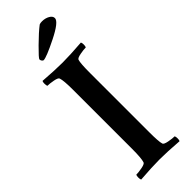

<svg xmlns="http://www.w3.org/2000/svg" viewBox="-279 -868 895 895"><g transform="rotate(-45 168.5 -420.5)"><path d="M218.8 -841.8Q224.6 -844.7 236.3 -844.7Q257.8 -844.7 273.9 -835.4Q290 -826.2 290 -812.5Q290 -789.1 211.4 -750Q132.8 -710.9 114.3 -710.9Q110.4 -710.9 106.4 -716.3Q102.5 -721.7 102.5 -727.5Q102.5 -733.4 146.5 -776.9Q190.4 -820.3 218.8 -841.8ZM168.9 -640.6Q216.8 -640.6 294.9 -646.5Q297.9 -641.6 297.9 -630.4Q297.9 -619.1 294.9 -614.3Q280.3 -614.3 256.8 -609.9Q233.4 -605.5 230.5 -597.7Q224.6 -580.1 224.6 -515.6V-127Q224.6 -62.5 230.5 -44.9Q233.4 -37.1 256.8 -32.7Q280.3 -28.3 294.9 -28.3Q297.9 -23.4 297.9 -11.7Q297.9 0 294.9 3.9Q216.8 -2 168 -2Q120.1 -2 42 3.9Q39.1 -1 39.1 -12.2Q39.1 -23.4 42 -28.3Q56.6 -28.3 80.1 -32.7Q103.5 -37.1 106.4 -44.9Q113.3 -65.4 113.3 -127V-515.6Q113.3 -577.1 106.4 -597.7Q103.5 -605.5 80.1 -609.9Q56.6 -614.3 42 -614.3Q39.1 -619.1 39.1 -630.9Q39.1 -642.6 42 -646.5Q120.1 -640.6 168.9 -640.6Z"/></g></svg>

Font: Crimson
Style: Semibold
Weight: 600
Version: Version 0.8